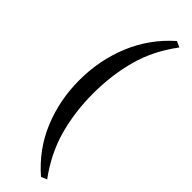

<svg xmlns="http://www.w3.org/2000/svg" viewBox="-299 -742 882 882"><g transform="rotate(45 142.5 -300.5)"><path d="M36 -298Q36 -428 83.5 -543Q131 -658 226 -742L255 -729Q182 -632 153 -525Q124 -418 124 -299Q124 -182 153 -75.5Q182 31 254 129L226 141Q130 58 83 -55.5Q36 -169 36 -298Z"/></g></svg>

Font: Taviraj Medium
Style: Regular
Weight: 500
Designer: Katatrad Team
Foundry: CadsonDemak
Version: Version 1.001